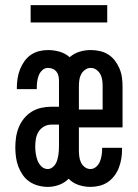

<svg xmlns="http://www.w3.org/2000/svg" viewBox="-20 -724 540 752"><path d="M167 8Q149 8 130 3Q111 -2 95.5 -12.5Q80 -23 69 -39Q58 -55 51.5 -72.5Q45 -90 42.5 -109Q40 -128 40 -147Q40 -167 43 -187Q46 -207 53.5 -225.5Q61 -244 74 -260Q87 -276 104 -286.5Q121 -297 141 -301.5Q161 -306 181 -306H211V-408Q211 -417 209 -426.5Q207 -436 201 -443.5Q195 -451 186 -454.5Q177 -458 168 -458Q155 -458 145.5 -449Q136 -440 131.5 -428Q127 -416 125.5 -403.5Q124 -391 124 -379V-375H46V-382Q46 -400 49 -418Q52 -436 58.5 -452.5Q65 -469 75.5 -484Q86 -499 100.5 -509Q115 -519 132.5 -523.5Q150 -528 168 -528Q191 -528 213.5 -521.5Q236 -515 253 -500Q270 -515 291.5 -521.5Q313 -528 335 -528Q353 -528 371 -524Q389 -520 404 -510.5Q419 -501 430 -486.5Q441 -472 448 -455.5Q455 -439 457.5 -421Q460 -403 460 -385V-225H289V-135Q289 -123 290.5 -111Q292 -99 297 -88Q302 -77 312 -69.5Q322 -62 334 -62Q347 -62 357 -71Q367 -80 371.5 -91.5Q376 -103 378 -115.5Q380 -128 380 -141V-145H458V-138Q458 -120 455 -102Q452 -84 445.5 -67Q439 -50 428 -35.5Q417 -21 402.5 -11Q388 -1 370 3.5Q352 8 334 8Q311 8 288 0.5Q265 -7 249 -24Q233 -8 211.5 0Q190 8 167 8ZM289 -295H382V-385Q382 -397 380.5 -409.5Q379 -422 373.5 -432.5Q368 -443 358 -450.5Q348 -458 335 -458Q323 -458 313 -450.5Q303 -443 297.5 -432.5Q292 -422 290.5 -409.5Q289 -397 289 -385ZM167 -62Q176 -62 184 -67.5Q192 -73 197 -81Q202 -89 204.5 -98Q207 -107 208.5 -116Q210 -125 210.5 -134Q211 -143 211 -153V-236H181Q166 -236 152.5 -228.5Q139 -221 131 -208Q123 -195 120.5 -180Q118 -165 118 -150Q118 -136 120 -122.5Q122 -109 127 -95.5Q132 -82 142.5 -72Q153 -62 167 -62ZM100 -636V-704H400V-636Z"/></svg>

Font: Iosevka Term
Style: Regular
Weight: 400
Monospace: yes
Designer: Belleve Invis
Foundry: Belleve Invis
Version: Version 30.0.1